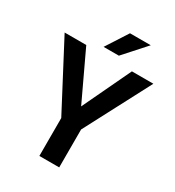

<svg xmlns="http://www.w3.org/2000/svg" viewBox="-211 -1022 1038 1142"><g transform="rotate(30 307.5 -450.5)"><path d="M150.9 -710.9 307.1 -379.4 464.4 -710.9H611.8L375.5 -260.3V0H239.3V-260.3L2.4 -710.9ZM245.6 -752.9 341.3 -901.4H483.9L350.6 -752.9Z"/></g></svg>

Font: Vazirmatn UI FD SemiBold
Style: Regular
Weight: 600
Designer: Saber Rastikerdar
Foundry: Saber Rastikerdar
Version: Version 33.003